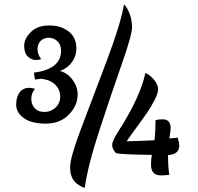

<svg xmlns="http://www.w3.org/2000/svg" viewBox="-20 -788 920 890"><path d="M373 82Q366 82 352 74Q338 66 329 57Q305 33 305 -13Q305 -59 359.5 -201.5Q414 -344 477 -512Q540 -680 555 -768Q569 -754 580.5 -725Q592 -696 592 -661Q592 -626 544.5 -491Q497 -356 442 -188Q387 -20 373 82ZM334 -563Q334 -530 314.5 -501.5Q295 -473 258 -459Q293 -450 316.5 -418Q340 -386 340 -351Q340 -298 299 -256.5Q258 -215 192 -215Q126 -215 90.5 -240.5Q55 -266 55 -302.5Q55 -339 71 -360Q87 -381 116 -381Q128 -381 142 -376Q125 -356 125 -330Q125 -304 141 -286.5Q157 -269 186 -269Q215 -269 237 -289Q259 -309 259 -340.5Q259 -372 236.5 -395Q214 -418 171 -423Q160 -421 142 -419L137 -451Q263 -468 263 -552Q263 -581 246 -597Q229 -613 206.5 -613Q184 -613 169 -599Q154 -585 154 -560Q154 -535 171 -514Q162 -510 144 -510Q126 -510 109 -526Q92 -542 92 -575.5Q92 -609 123 -639.5Q154 -670 208 -670Q262 -670 298 -642.5Q334 -615 334 -563ZM518 -78Q500 -97 500 -116Q500 -135 529 -180Q630 -337 654 -450Q675 -441 694 -418Q713 -395 713 -375.5Q713 -356 697 -325Q681 -294 663 -267.5Q645 -241 613 -197.5Q581 -154 567 -133Q648 -135 696 -138Q701 -180 701 -231Q715 -235 734 -235Q771 -235 771 -194Q771 -182 765 -146L804 -150Q811 -125 811 -114Q811 -72 759 -69Q759 -10 765 22Q749 25 726 25Q680 25 680 -25Q680 -51 684 -70Q540 -72 518 -78Z"/></svg>

Font: Merienda
Style: Regular
Weight: 400
Designer: Eduardo Rodriguez Tunni
Foundry: Eduardo Rodriguez Tunni
Version: Version 1.001